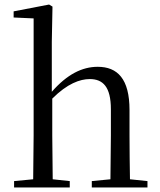

<svg xmlns="http://www.w3.org/2000/svg" viewBox="-20 -825 703 845"><path d="M465 0H629V-28L552 -36C551 -91 550 -173 550 -229V-341C550 -478 497 -531 410 -531C342 -531 275 -498 208 -421V-641L211 -796L196 -805L40 -775V-748L128 -744V-229L126 -36L42 -28V0H287V-28L212 -36L210 -229V-391C276 -457 332 -477 375 -477C433 -477 468 -443 468 -344V-229L466 -36L384 -28V0Z"/></svg>

Font: Source Han Serif KR
Style: Regular
Weight: 400
Designer: Ryoko NISHIZUKA 西塚涼子 (kana & ideographs); Frank Grießhammer (Latin, Greek & Cyrillic); Wenlong ZHANG 张文龙 (bopomofo); San
Foundry: Adobe
Version: Version 2.001;hotconv 1.1.0;makeotfexe 2.6.0